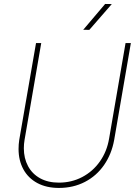

<svg xmlns="http://www.w3.org/2000/svg" viewBox="-20 -925 686 955"><path d="M394 -776.9 502.9 -905.3 536.1 -904.8 424.3 -776.4ZM604.5 -710.9H630.9L547.9 -229Q535.2 -158.7 497.8 -104.5Q460.4 -50.3 402.6 -20.3Q344.7 9.8 272.9 9.8Q210.9 9.8 165.5 -14.6Q120.1 -39.1 96.2 -83Q72.3 -127 72.3 -184.1Q72.3 -207 75.7 -229L159.2 -710.9H185.1L102.1 -229Q98.6 -209 98.6 -187.5Q98.6 -137.7 119.4 -98.9Q140.1 -60.1 179.4 -38.3Q218.8 -16.6 272.9 -16.6Q335.9 -16.6 388.9 -44.4Q441.9 -72.3 476.8 -121.8Q511.7 -171.4 522.5 -234.9Z"/></svg>

Font: Mardoto Thin
Style: Italic
Weight: 250
Italic angle: -12°
Designer: Christian Robertson, Vahan Hovhannisyan
Foundry: Google
Version: Version 1.000